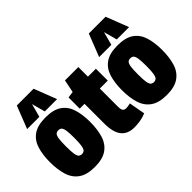

<svg xmlns="http://www.w3.org/2000/svg" viewBox="-118 -1167 1554 1554"><g transform="rotate(-45 659.5 -389.5)"><path d="M17 -275Q17 -359 36.5 -422.5Q56 -486 106 -521.5Q156 -557 248 -557Q339 -557 389 -521.5Q439 -486 458.5 -422.5Q478 -359 478 -275Q478 -189 458 -125Q438 -61 387.5 -25.5Q337 10 248 10Q158 10 107.5 -25.5Q57 -61 37 -125Q17 -189 17 -275ZM199 -275Q199 -217 203.5 -188Q208 -159 218.5 -148.5Q229 -138 247 -138Q265 -138 275.5 -148.5Q286 -159 291 -188Q296 -217 296 -275Q296 -331 291.5 -360Q287 -389 276.5 -399.5Q266 -410 247 -410Q229 -410 218.5 -399.5Q208 -389 203.5 -360Q199 -331 199 -275ZM76 -595 152 -789H344L419 -595H278L247 -710L216 -595Z M699 10Q625 10 587 -37.5Q549 -85 549 -187V-411H494V-539L549 -547L571 -657H724V-547H815V-411H724V-205Q724 -170 734 -158.5Q744 -147 763 -147Q781 -147 811 -154L836 -15Q799 0 764 5Q729 10 699 10Z M841 -275Q841 -359 860.5 -422.5Q880 -486 930 -521.5Q980 -557 1072 -557Q1163 -557 1213 -521.5Q1263 -486 1282.5 -422.5Q1302 -359 1302 -275Q1302 -189 1282 -125Q1262 -61 1211.5 -25.5Q1161 10 1072 10Q982 10 931.5 -25.5Q881 -61 861 -125Q841 -189 841 -275ZM1023 -275Q1023 -217 1027.5 -188Q1032 -159 1042.5 -148.5Q1053 -138 1071 -138Q1089 -138 1099.5 -148.5Q1110 -159 1115 -188Q1120 -217 1120 -275Q1120 -331 1115.5 -360Q1111 -389 1100.5 -399.5Q1090 -410 1071 -410Q1053 -410 1042.5 -399.5Q1032 -389 1027.5 -360Q1023 -331 1023 -275ZM900 -595 976 -789H1168L1243 -595H1102L1071 -710L1040 -595Z"/></g></svg>

Font: Georama SemiCondensed ExtraBold
Style: Regular
Weight: 800
Width: 4
Designer: Jean-Baptiste Levee
Foundry: Production Type
Version: Version 1.000